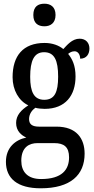

<svg xmlns="http://www.w3.org/2000/svg" viewBox="-20 -779 510 1037"><path d="M220 -637C252 -637 280 -654 280 -698C280 -743 252 -759 220 -759C185 -759 160 -743 160 -698C160 -654 185 -637 220 -637ZM200 238C361 238 437 166 437 51C437 -31 393 -95 285 -95H191C155 -95 137 -107 137 -136C137 -164 154 -185 171 -197C183 -193 207 -191 221 -191C334 -191 388 -264 388 -366C388 -426 370 -461 348 -488C358 -496 368 -502 383 -502C401 -502 413 -484 413 -462C448 -462 463 -488 463 -517C463 -546 445 -570 410 -570C369 -570 341 -534 322 -514C299 -533 264 -547 221 -547C104 -547 48 -477 48 -362C48 -292 82 -234 133 -210C94 -185 67 -156 67 -115C67 -71 96 -48 122 -36C63 -24 12 18 12 95C12 185 74 238 200 238ZM219 -240C164 -240 143 -282 143 -364C143 -451 164 -497 218 -497C274 -497 294 -453 294 -365C294 -281 275 -240 219 -240ZM202 188C127 188 95 147 95 89C95 14 140 -6 182 -6H273C325 -6 353 14 353 71C353 137 315 188 202 188Z"/></svg>

Font: Noto Serif Devanagari Condensed Medium
Style: Regular
Weight: 500
Width: 3
Designer: Universal Thirst, Indian Type Foundry and the Monotype Design Team
Foundry: Monotype Imaging Inc.
Version: Version 2.004